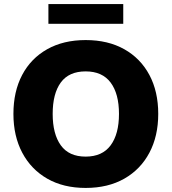

<svg xmlns="http://www.w3.org/2000/svg" viewBox="-20 -913 844 944"><path d="M46 -353Q46 -463 89 -544.5Q132 -626 212 -671Q292 -716 401 -716Q511 -716 591 -671Q671 -626 714.5 -544.5Q758 -463 758 -353Q758 -244 714.5 -162Q671 -80 591 -34.5Q511 11 401 11Q292 11 212.5 -34.5Q133 -80 89.5 -162Q46 -244 46 -353ZM239 -353Q239 -254 279 -198.5Q319 -143 401 -143Q483 -143 524 -198.5Q565 -254 565 -353Q565 -452 524 -507Q483 -562 401 -562Q319 -562 279 -507.5Q239 -453 239 -353ZM218 -796V-893H586V-796Z"/></svg>

Font: Mulish ExtraLight Black
Style: Regular
Weight: 900
Version: Version 3.603